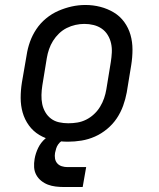

<svg xmlns="http://www.w3.org/2000/svg" viewBox="-20 -561 640 771"><path d="M253 8Q222 8 192.5 2Q163 -4 138 -19Q113 -34 96 -57.5Q79 -81 71 -109Q63 -137 63 -168Q63 -199 68 -230L87 -340Q91 -367 100.5 -393.5Q110 -420 126 -444Q142 -468 165 -487Q188 -506 214.5 -517.5Q241 -529 268 -535Q295 -541 323 -541Q354 -541 383 -533.5Q412 -526 437 -511Q462 -496 479 -472.5Q496 -449 504 -421Q512 -393 512 -362Q512 -331 507 -300L489 -190Q484 -163 474.5 -136.5Q465 -110 449 -86Q433 -62 410 -43Q387 -24 361 -12.5Q335 -1 307.5 3.5Q280 8 253 8ZM254 -66Q273 -66 291 -69Q309 -72 326 -80.5Q343 -89 357.5 -102.5Q372 -116 382 -132.5Q392 -149 398 -166.5Q404 -184 407 -202L425 -312Q428 -331 429 -350Q430 -369 426 -387Q422 -405 412.5 -420.5Q403 -436 388.5 -446Q374 -456 356 -460.5Q338 -465 319 -465Q301 -465 283 -461Q265 -457 248 -448.5Q231 -440 217 -426.5Q203 -413 193 -397Q183 -381 177 -363.5Q171 -346 168 -328L150 -218Q147 -199 146.5 -180Q146 -161 149.5 -143.5Q153 -126 162 -110.5Q171 -95 185 -84.5Q199 -74 217 -70Q235 -66 254 -66ZM237 190Q220 190 203.5 188Q187 186 172.5 180.5Q158 175 145.5 165Q133 155 125.5 141Q118 127 117 110.5Q116 94 119 77Q123 54 133.5 32.5Q144 11 162.5 -5Q181 -21 204 -27.5Q227 -34 249 -34L244 0Q235 0 227 5.5Q219 11 213.5 19Q208 27 205.5 35.5Q203 44 201 53Q199 65 201 76Q203 87 210 95Q217 103 228 106.5Q239 110 251 110H326L312 190Z"/></svg>

Font: Iosevka Curly Slab ExObl
Style: Regular
Weight: 400
Width: 7
Italic angle: -9°
Monospace: yes
Designer: Belleve Invis
Foundry: Belleve Invis
Version: Version 11.1.0; ttfautohint (v1.8.3)